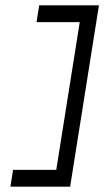

<svg xmlns="http://www.w3.org/2000/svg" viewBox="-20 -630 391 720"><path d="M29 7 19 70H243L351 -610H127L117 -547H279L191 7Z"/></svg>

Font: Charger Sport
Style: LitNrwObl
Weight: 300
Designer: Jasper
Foundry: Cannot Into Space Fonts
Version: Version 1.1